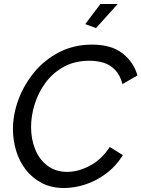

<svg xmlns="http://www.w3.org/2000/svg" viewBox="-20 -938 710 964"><path d="M302 6Q238 6 190 -19Q142 -44 109.5 -86Q77 -128 61 -181Q45 -234 45 -289Q45 -364 73 -439Q101 -514 153 -576.5Q205 -639 278.5 -676.5Q352 -714 442 -714Q540 -714 596 -669.5Q652 -625 670 -559L595 -516Q582 -563 556.5 -588.5Q531 -614 498.5 -623.5Q466 -633 430 -633Q355 -633 300 -602.5Q245 -572 208.5 -522.5Q172 -473 154 -414.5Q136 -356 136 -300Q136 -239 157 -187.5Q178 -136 219 -105.5Q260 -75 318 -75Q372 -75 430.5 -105.5Q489 -136 531 -200L597 -159Q562 -103 512 -66Q462 -29 407.5 -11.5Q353 6 302 6ZM462 -797 408 -817 484 -918H571Z"/></svg>

Font: Raleway Medium
Style: Italic
Weight: 500
Italic angle: -12°
Designer: Matt McInerney, Pablo Impallari, Rodrigo Fuenzalida
Foundry: Matt McInerney, Pablo Impallari, Rodrigo Fuenzalida
Version: Version 4.026